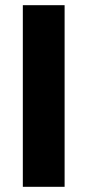

<svg xmlns="http://www.w3.org/2000/svg" viewBox="-20 -720 337 740"><path d="M68 0V-700H229V0Z"/></svg>

Font: Figtree Light ExtraBold
Style: Regular
Weight: 800
Version: Version 2.001;gftools[0.9.30]